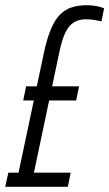

<svg xmlns="http://www.w3.org/2000/svg" viewBox="-39 -716 419 736"><path d="M-19 0 -7 -54H32L129 -512Q141 -569 156.5 -605Q172 -641 191.5 -660.5Q211 -680 236.5 -688Q262 -696 294 -696Q309 -696 322 -694Q335 -692 344.5 -689.5Q354 -687 360 -684L350 -634Q344 -635 335.5 -637Q327 -639 316 -640.5Q305 -642 291 -642Q267 -642 250 -633.5Q233 -625 221.5 -608Q210 -591 202 -567.5Q194 -544 188 -514L91 -54H232L221 0ZM50 -331 61 -385H264L253 -331Z"/></svg>

Font: Saira UltraCondensed
Style: Italic
Weight: 400
Width: 1
Italic angle: -12°
Designer: Hector Gatti with collaboration of the Omnibus-Type team
Foundry: Omnibus-Type
Version: Version 1.101